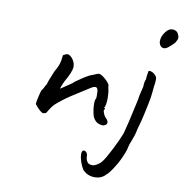

<svg xmlns="http://www.w3.org/2000/svg" viewBox="-86 -660 920 958"><g transform="rotate(10 373.5 -181.0)"><path d="M399 -83Q390 -115 390 -147Q390 -162 393 -168Q397 -172 396.5 -185.5Q396 -199 396 -205Q395 -228 382 -228Q373 -228 362 -221Q306 -186 268 -161Q230 -136 195 -105Q181 -89 174 -77Q167 -65 164 -60.5Q161 -56 156 -56Q150 -54 148 -54Q143 -54 136 -59.5Q129 -65 127 -67Q123 -71 114 -80.5Q105 -90 104 -94Q104 -102 110.5 -131Q117 -160 121 -168Q124 -168 130 -180.5Q136 -193 141 -200Q144 -215 167 -269Q181 -293 186.5 -309Q192 -325 194 -349V-351Q194 -355 197 -357.5Q200 -360 203 -360Q210 -365 216 -365Q229 -365 242 -349Q257 -330 257 -309Q257 -283 224 -227Q221 -220 215.5 -207Q210 -194 210 -189L266 -227Q274 -236 309 -259Q344 -282 358 -285Q382 -296 388 -296Q400 -296 420.5 -278Q441 -260 445 -248Q445 -237 447 -232Q452 -212 452 -185Q452 -167 449.5 -152.5Q447 -138 443 -136Q443 -135 444 -133Q445 -131 448 -131V-126Q440 -126 446 -109Q452 -92 462 -83Q472 -73 472 -63Q472 -51 454 -46Q434 -46 421 -54.5Q408 -63 399 -83ZM659 -510Q659 -536 680 -561Q694 -578 712 -578Q724 -578 736 -569Q747 -552 747 -541Q747 -532 736 -515Q718 -496 706 -487Q694 -478 685 -478Q675 -478 668 -485Q659 -496 659 -510ZM456 216Q420 216 395 190Q384 173 377 151.5Q370 130 370 114Q370 94 381 94Q388 94 394 101Q400 108 400 119Q400 135 407.5 146.5Q415 158 427 158Q438 162 456.5 151.5Q475 141 486 124Q499 106 524 56.5Q549 7 561 -25Q573 -67 597 -178L602 -201Q605 -224 610.5 -245Q616 -266 617 -271Q617 -296 624 -310Q624 -323 626.5 -336Q629 -349 629 -352Q631 -354 635 -354Q641 -354 648.5 -350.5Q656 -347 661 -342Q669 -334 671 -329.5Q673 -325 673 -316Q673 -302 669 -278L666 -247Q666 -235 656 -186Q646 -137 637 -101Q632 -82 630 -76Q624 -55 622 -43Q621 -35 609 -2Q597 27 595 39Q592 60 571 104Q563 123 543 153.5Q523 184 510 194Q489 216 456 216Z"/></g></svg>

Font: Caveat
Style: Regular
Weight: 400
Designer: Pablo Impallari
Foundry: Pablo Impallari
Version: Version 1.500; ttfautohint (v1.6)